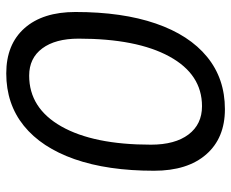

<svg xmlns="http://www.w3.org/2000/svg" viewBox="-84 -660 753 626"><g transform="rotate(-90 293.0 -346.5)"><path d="M250.5 9.8Q156.2 9.8 103 -51.3Q49.8 -112.3 49.8 -221.2Q49.8 -372.6 87.6 -480.5Q125.5 -588.4 196.5 -645.8Q267.6 -703.1 367.2 -703.1Q461.9 -703.1 514.6 -643.6Q567.4 -584 567.4 -477.5Q567.4 -324.7 529.8 -215.6Q492.2 -106.4 421.1 -48.3Q350.1 9.8 250.5 9.8ZM260.3 -64.9Q364.3 -64.9 422.4 -171.4Q480.5 -277.8 480.5 -467.3Q480.5 -543 448.7 -585.7Q417 -628.4 359.9 -628.4Q253.9 -628.4 194.3 -523.4Q134.8 -418.5 134.8 -231.4Q134.8 -152.8 168 -108.9Q201.2 -64.9 260.3 -64.9Z"/></g></svg>

Font: CaskaydiaCove NFP SemiLight
Style: Italic
Weight: 350
Italic angle: -10°
Designer: Aaron Bell
Foundry: Saja Typeworks
Version: Version 2111.001; VTT 6.35;Nerd Fonts 3.1.1